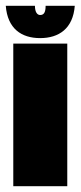

<svg xmlns="http://www.w3.org/2000/svg" viewBox="-32 -645 279 665"><path d="M126 -625C126 -602 120 -593 107 -593C97 -593 89 -603 89 -625H-12C-6 -546 42 -513 107 -513C172 -513 221 -546 227 -625ZM14 0H201V-494H14Z"/></svg>

Font: Blinker Headline
Style: Regular
Weight: 900
Width: 4
Designer: Juergen Huber
Foundry: supertype
Version: Version 1.015;PS 1.15;hotconv 1.0.88;makeotf.lib2.5.647800